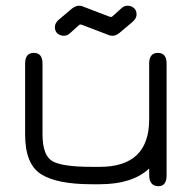

<svg xmlns="http://www.w3.org/2000/svg" viewBox="-20 -641 672 668"><path d="M358.4 -584Q363.3 -582 366.2 -582Q369.1 -582 371.1 -584L401.4 -611.3Q411.1 -621.1 423.8 -621.1Q436.5 -621.1 445.8 -613.3Q455.1 -605.5 455.1 -590.8Q455.1 -576.2 439.5 -563.5L395.5 -526.4Q382.8 -516.6 373 -516.6Q363.3 -516.6 359.4 -518.6L267.6 -553.7Q262.7 -555.7 259.8 -555.7Q256.8 -555.7 254.9 -553.7L224.6 -526.4Q214.8 -516.6 202.1 -516.6Q189.5 -516.6 180.2 -524.4Q170.9 -532.2 170.9 -546.9Q170.9 -561.5 186.5 -574.2L230.5 -611.3Q244.1 -621.1 253.9 -621.1Q263.7 -621.1 266.6 -619.1ZM327.1 -60.5Q499 -60.5 499 -225.6V-419.9Q499 -457 529.3 -457Q559.6 -457 559.6 -419.9V-31.2Q559.6 6.8 531.2 6.8Q499 6.8 499 -33.2V-54.7Q440.4 0 327.1 0H298.8Q177.7 0 122.6 -35.2Q67.4 -70.3 67.4 -172.9V-419.9Q67.4 -457 97.7 -457Q127.9 -457 127.9 -419.9V-174.8Q127.9 -99.6 162.6 -80.1Q197.3 -60.5 298.8 -60.5Z"/></svg>

Font: Jura
Style: Medium
Weight: 500
Version: Version 2.6.1